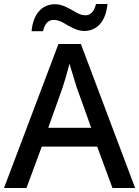

<svg xmlns="http://www.w3.org/2000/svg" viewBox="-20 -936 694 956"><path d="M194.3 -780.8C202.6 -818.4 220.7 -836.9 248 -836.9C262.7 -836.9 278.3 -832 294.9 -822.8C327.6 -803.7 363.3 -781.7 398.9 -781.7C463.4 -781.7 507.3 -830.1 515.1 -916H458C448.7 -878.4 431.2 -859.9 405.3 -859.9C390.6 -859.9 375.5 -864.7 359.4 -874C327.1 -892.6 291.5 -915 254.4 -915C188.5 -915 145 -866.2 137.2 -780.8ZM652.8 0 382.8 -716.8H271L0 0H111.8L188 -206.1H463.9L540 0ZM434.1 -299.8H220.2L292 -501C295.9 -512.2 301.3 -529.8 308.1 -553.2C314.5 -576.2 320.8 -598.1 326.2 -619.1C333.5 -590.3 356.4 -521.5 361.8 -501Z"/></svg>

Font: Noto Reveo Sans
Style: Regular
Weight: 500
Designer: Monotype Design Team
Foundry: Monotype Imaging Inc.
Version: Version 2.007